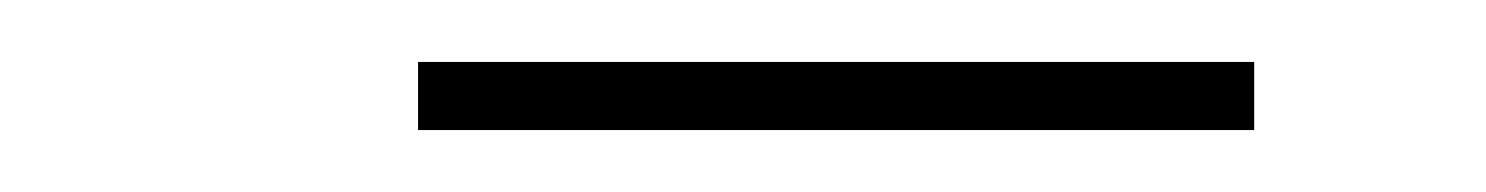

<svg xmlns="http://www.w3.org/2000/svg" viewBox="-20 -705 480 62"><path d="M115 -663V-685H385V-663Z"/></svg>

Font: Lexend Exa Thin
Style: Regular
Weight: 250
Designer: Bonnie Shaver-Troup, Thomas Jockin
Foundry: Lexend
Version: Version 1.007